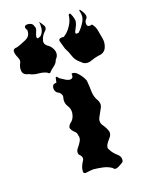

<svg xmlns="http://www.w3.org/2000/svg" viewBox="-121 -888 714 950"><g transform="rotate(-15 236.5 -413.0)"><path d="M337.9 -17.1Q316.4 -29.3 292 -32.2Q266.6 -35.2 243.2 -35.6Q227.5 -33.7 206.1 -28.8Q203.1 -28.3 200.2 -28.3Q190.4 -28.3 190.4 -40.5Q190.4 -41 190.4 -41.5Q190.4 -46.9 191.4 -54.2Q195.3 -73.2 205.1 -90.3Q208 -95.7 208 -101.1Q208 -113.3 192.4 -125Q189.5 -131.3 189.5 -137.7Q189.5 -146 194.3 -153.8Q204.1 -167.5 211.9 -182.6Q216.8 -190.9 217.8 -199.7Q217.8 -202.1 217.8 -204.1Q217.8 -210.4 214.8 -217.8Q213.9 -230.5 202.1 -238.8Q190.4 -247.6 185.5 -257.8Q182.6 -261.7 182.6 -266.1Q182.6 -267.6 183.6 -269.5Q184.6 -275.9 191.4 -284.2Q210.9 -299.3 213.9 -325.2Q214.8 -330.1 214.8 -334.5Q214.8 -354.5 202.1 -370.6Q190.4 -385.7 190.4 -404.3Q190.4 -409.2 191.4 -414.6Q192.4 -417.5 192.4 -420.4Q192.4 -440.9 167 -450.7Q156.2 -460 156.2 -474.6Q156.2 -477.1 156.2 -479Q158.2 -496.6 177.7 -496.6Q179.7 -508.3 180.7 -520.5Q181.6 -525.4 184.6 -525.4Q188.5 -525.4 197.3 -514.6Q208 -508.3 225.6 -499.5Q237.3 -494.1 246.1 -494.1Q251 -494.1 254.9 -496.1Q259.8 -498 261.7 -503.9Q262.7 -506.8 262.7 -511.2Q262.7 -515.1 261.7 -520.5Q265.6 -522 269.5 -522Q273.4 -522 277.3 -520.5Q277.3 -520 278.3 -520Q288.1 -516.6 298.8 -505.4Q319.3 -484.4 326.2 -466.8Q331.1 -439.5 334 -410.2Q336.9 -381.3 354.5 -357.9Q361.3 -346.2 361.3 -335Q361.3 -325.7 356.4 -316.4Q346.7 -295.9 338.9 -276.9Q335 -267.6 335 -259.3Q335 -245.6 344.7 -234.4Q360.4 -216.3 368.2 -196.3Q369.1 -191.9 369.1 -187.5Q369.1 -176.3 361.3 -166Q350.6 -151.4 342.8 -137.7Q339.8 -129.9 338.9 -122.6Q338.9 -114.7 345.7 -106.9Q356.4 -89.4 377.9 -73.7Q394.5 -62 394.5 -44.9Q394.5 -39.6 392.6 -33.7Q384.8 -26.4 366.2 -15.1Q357.4 -9.8 350.6 -9.8Q342.8 -9.8 337.9 -17.1ZM147.5 -556.6Q127 -564 105.5 -564Q103.5 -564 102.5 -564Q102.5 -564 100.6 -564Q78.1 -564 57.6 -573.2Q31.2 -575.7 25.4 -594.2Q23.4 -601.6 23.4 -609.4Q23.4 -621.1 28.3 -633.8Q32.2 -640.1 32.2 -647Q32.2 -656.7 25.4 -668.5Q14.6 -687.5 14.6 -700.7Q14.6 -701.2 14.6 -702.1Q14.6 -708 19.5 -711.9Q24.4 -715.8 36.1 -716.8Q57.6 -725.6 84 -740.2Q106.4 -752.9 106.4 -776.4Q106.4 -780.3 106.4 -784.7Q98.6 -795.4 98.6 -802.2Q98.6 -812 114.3 -813Q114.3 -813 117.2 -813Q139.6 -813 145.5 -794.4Q149.4 -789.6 149.4 -781.2Q149.4 -773.9 145.5 -764.2Q140.6 -750 140.6 -741.7Q140.6 -738.3 141.6 -735.8Q142.6 -733.4 146.5 -733.4Q146.5 -733.4 147.5 -733.4Q152.3 -733.9 162.1 -740.2Q174.8 -755.4 175.8 -773.9Q175.8 -779.8 175.8 -785.2Q175.8 -797.9 172.9 -810.1Q182.6 -799.3 192.4 -785.6Q196.3 -779.8 196.3 -773.9Q196.3 -765.6 188.5 -757.3Q171.9 -739.7 168 -716.8Q167 -713.9 167 -710.9Q167 -691.9 190.4 -681.2Q209 -666.5 214.8 -646Q215.8 -640.6 215.8 -635.7Q215.8 -621.1 204.1 -607.4Q200.2 -589.8 184.6 -577.1Q169.9 -564.5 160.2 -551.3H158.2Q156.2 -551.8 153.3 -552.2Q149.4 -553.7 147.5 -556.6ZM314.5 -569.3Q293.9 -584 285.2 -606.4Q276.4 -628.4 262.7 -648.4Q255.9 -665 248 -687Q246.1 -691.4 246.1 -694.8Q246.1 -706.1 265.6 -706.5Q268.6 -706.5 271.5 -706.1Q293.9 -722.2 308.6 -750Q323.2 -776.4 323.2 -803.2Q323.2 -804.2 323.2 -805.2Q326.2 -810.1 329.1 -810.1Q334 -810.1 340.8 -794.4Q348.6 -775.9 348.6 -765.6Q348.6 -762.2 347.7 -759.8Q346.7 -748 335.9 -724.1Q332 -716.3 332 -711.4Q332 -705.6 337.9 -705.6H338.9Q342.8 -705.6 347.7 -707Q366.2 -726.6 378.9 -753.4Q385.7 -767.6 385.7 -781.7Q385.7 -794.4 380.9 -807.1Q379.9 -810.5 379.9 -812.5Q379.9 -815.9 381.8 -815.9Q384.8 -815.9 394.5 -802.2Q406.2 -786.1 406.2 -775.4Q406.2 -769.5 403.3 -765.6Q394.5 -755.9 394.5 -744.6Q394.5 -740.2 395.5 -735.8Q398.4 -726.1 408.2 -726.1Q414.1 -726.1 421.9 -729.5Q437.5 -714.8 443.4 -692.4Q449.2 -669.9 455.1 -649.4Q458 -639.2 458 -628.4Q458 -614.7 453.1 -600.6Q443.4 -575.7 415 -572.3Q394.5 -567.9 373 -557.6Q362.3 -552.2 352.5 -552.2H350.6Q340.8 -552.2 332 -556.2Q327.1 -559.6 323.2 -563Q318.4 -565.9 314.5 -569.3Z"/></g></svg>

Font: Brazier Flame
Style: Regular
Weight: 400
Designer: Walter E Stewart
Version: 0.1